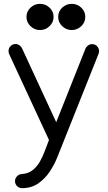

<svg xmlns="http://www.w3.org/2000/svg" viewBox="-20 -730 560 999"><path d="M353 -573.7Q324.7 -573.7 303.7 -593.8Q282.7 -613.8 282.7 -642.1Q282.7 -670.4 303.7 -690.2Q324.7 -710 353 -710Q381.8 -710 402.8 -690.2Q423.8 -670.4 423.8 -642.1Q423.8 -613.8 402.8 -593.8Q381.8 -573.7 353 -573.7ZM188 -573.7Q159.7 -573.7 138.7 -593.8Q117.7 -613.8 117.7 -642.1Q117.7 -670.4 138.7 -690.2Q159.7 -710 188 -710Q216.8 -710 237.8 -690.2Q258.8 -670.4 258.8 -642.1Q258.8 -613.8 237.8 -593.8Q216.8 -573.7 188 -573.7ZM61 -501Q71.3 -501 80.8 -494.6Q90.3 -488.3 94.2 -479.5L272.5 -94.2L424.8 -477.1Q428.7 -486.8 438.5 -493.7Q448.2 -500.5 459 -500.5Q478 -500.5 489 -484.6Q500 -468.8 492.7 -449.7L277.3 90.3Q263.2 125.5 239.3 162.1Q215.3 198.7 179.7 223.9Q144 249 94.7 249Q79.6 249 68.8 238.3Q58.1 227.5 58.1 212.4Q58.1 198.2 68.4 187.3Q78.6 176.3 92.8 175.8Q126.5 173.3 148.9 156Q171.4 138.7 186.8 112.1Q202.1 85.4 213.1 55.4Q224.1 25.4 234.9 -1.5L27.8 -448.2Q24.4 -456.1 24.4 -464.4Q24.4 -479.5 35.2 -490.2Q45.9 -501 61 -501Z"/></svg>

Font: Manjari
Style: Regular
Weight: 400
Designer: Santhosh Thottingal <santhosh.thottingal@gmail.com>
Foundry: SMC
Version: Version 2.000